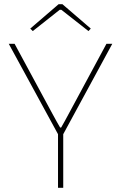

<svg xmlns="http://www.w3.org/2000/svg" viewBox="-20 -900 581 920"><path d="M137 -751 125 -763 261 -880H279L415 -763L404 -751L274 -853H266ZM283 -257V0H258V-257L22 -690H50L230 -357Q256 -309 268 -289H273Q277 -296 290.5 -320Q304 -344 310 -356L490 -690H518Z"/></svg>

Font: Exo 2.0 Thin
Style: Regular
Weight: 250
Designer: Natanael Gama
Version: Version 1.001;PS 001.001;hotconv 1.0.70;makeotf.lib2.5.58329